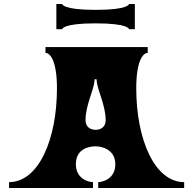

<svg xmlns="http://www.w3.org/2000/svg" viewBox="-20 -934 960 954"><path d="M289 -914C289 -914 289 -885 455 -885C621 -885 621 -914 621 -914H650V-789H621C621 -789 621 -818 455 -818C289 -818 289 -789 289 -789H260V-914ZM657 -495C657 -628 689 -671 714 -671V-700H206V-671C231 -671 263 -628 263 -495C263 -242 172 -29 25 -29V0H442V-29C422 -29 357 -44 357 -118C357 -195 422 -207 455 -207C488 -207 553 -190 553 -118C553 -44 488 -29 468 -29V0H895V-29C748 -29 657 -242 657 -495ZM455 -289C429 -289 405 -303 405 -337C405 -415 450 -492 450 -540H460C460 -492 505 -415 505 -337C505 -303 481 -289 455 -289Z"/></svg>

Font: Ouroboros
Style: Regular
Weight: 400
Designer: Ariel Martín Pérez
Foundry: Velvetyne Type Foundry
Version: Version 2.001;hotconv 1.0.109;makeotfexe 2.5.65596